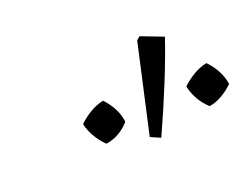

<svg xmlns="http://www.w3.org/2000/svg" viewBox="-48 -825 497 379"><g transform="rotate(-20 200.0 -635.5)"><path d="M238 -534 217 -543 259 -731 266 -737 313 -719Q299 -678 280.5 -632.5Q262 -587 238 -534ZM155 -642Q179 -616 182 -588Q161 -564 132 -560Q109 -583 102 -612Q112 -622 126 -630.5Q140 -639 155 -642ZM372 -642Q396 -617 400 -588Q390 -578 376.5 -570Q363 -562 349 -560Q326 -581 319 -612Q329 -622 343 -630.5Q357 -639 372 -642Z"/></g></svg>

Font: Piazzolla Light
Style: Italic
Weight: 300
Italic angle: -11.3°
Designer: Juan Pablo del Peral
Foundry: Huerta Tipografica
Version: Version 1.330